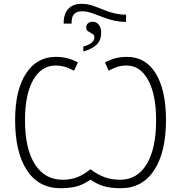

<svg xmlns="http://www.w3.org/2000/svg" viewBox="-20 -969 941 998"><path d="M305.7 -34.7Q348.1 -34.7 382.3 -48.1Q416.5 -61.5 450.2 -89.4Q488.3 -60.5 524.9 -47.6Q561.5 -34.7 604.5 -34.7Q693.4 -34.7 742.4 -115.7Q791.5 -196.8 791.5 -343.8Q791.5 -477.1 750.2 -552.7Q709 -628.4 638.2 -628.4Q609.4 -628.4 587.9 -620.8Q566.4 -613.3 544.9 -601.6L525.4 -644.5Q556.6 -660.6 582.5 -667Q608.4 -673.3 640.6 -673.3Q736.8 -673.3 789.8 -586.9Q842.8 -500.5 842.8 -344.7Q842.8 -178.2 781.5 -84.5Q720.2 9.3 607.9 9.3Q557.6 9.3 522.2 -0.5Q486.8 -10.3 451.2 -34.7H449.2Q415 -10.3 379.9 -0.5Q344.7 9.3 294.4 9.3Q181.2 9.3 119.9 -84Q58.6 -177.2 58.6 -344.7Q58.6 -499 114.7 -586.2Q170.9 -673.3 269.5 -673.3Q302.2 -673.3 328.6 -666.7Q355 -660.2 384.8 -644.5L365.2 -601.6Q332.5 -618.2 311.5 -623.3Q290.5 -628.4 269.5 -628.4Q194.8 -628.4 152.3 -553.2Q109.9 -478 109.9 -343.8Q109.9 -195.8 161.4 -115.2Q212.9 -34.7 305.7 -34.7ZM505.9 -798.3Q505.9 -760.7 482.9 -737.5Q460 -714.4 413.1 -701.2V-726.6Q470.7 -743.7 470.7 -774.4Q470.7 -785.6 464.1 -790.5Q457.5 -795.4 449.5 -799.6Q441.4 -803.7 434.8 -808.8Q428.2 -814 428.2 -825.7Q428.2 -839.8 437.3 -847.9Q446.3 -856 460.9 -856Q481.4 -856 493.7 -840.1Q505.9 -824.2 505.9 -798.3ZM635.3 -855.5H629.9Q579.1 -855.5 521.5 -877.4L491.2 -888.7Q453.1 -903.3 438 -906.7Q422.9 -910.2 405.8 -910.2Q380.4 -910.2 366.2 -897Q352.1 -883.8 352.1 -849.6V-846.2H311V-849.6Q311 -897 335 -923.1Q358.9 -949.2 404.8 -949.2Q427.7 -949.2 449.5 -943.4Q471.2 -937.5 530.3 -913.6Q583 -892.6 635.3 -892.6Z"/></svg>

Font: Bpm'online Open Sans Light
Style: Regular
Weight: 300
Foundry: Ascender Corporation
Version: Version 1.10